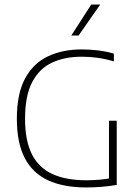

<svg xmlns="http://www.w3.org/2000/svg" viewBox="-20 -819 616 843"><path d="M359 4Q259.5 4 191.8 -27Q124 -58 89 -124.5Q54 -191 54 -297Q54 -407.5 90.2 -474.5Q126.5 -541.5 190.8 -571.8Q255 -602 339 -602Q376 -602 412 -597.5Q448 -593 480 -583.5V-549.5Q440.5 -561 406.5 -565.5Q372.5 -570 339 -570Q264.5 -570 208.5 -544Q152.5 -518 121.2 -458.2Q90 -398.5 90 -297.5Q90 -201 120.2 -141.5Q150.5 -82 210.2 -54.8Q270 -27.5 359 -27.5Q388 -27.5 417 -30Q446 -32.5 470.5 -37.5L458.5 -21V-289H492.5V-7Q456.5 -1 423.5 1.5Q390.5 4 359 4ZM293 -663 380.5 -799H420L325 -663Z"/></svg>

Font: Encode Sans SC Thin
Style: Regular
Weight: 250
Designer: Multiple Designers
Foundry: Impallari Type
Version: Version 3.002